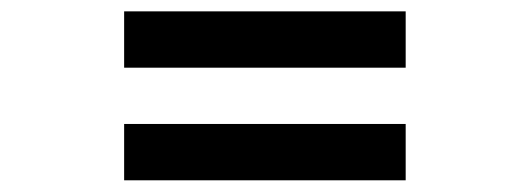

<svg xmlns="http://www.w3.org/2000/svg" viewBox="-20 -508 919 333"><path d="M195.3 -293H683.6V-195.3H195.3ZM195.3 -488.3H683.6V-390.6H195.3Z"/></svg>

Font: BabelStone Pigpen
Style: Regular
Weight: 400
Designer: Andrew West
Foundry: BabelStone
Version: Version 1.02 November 6, 2013